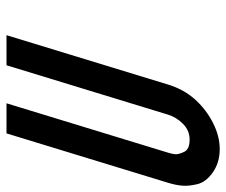

<svg xmlns="http://www.w3.org/2000/svg" viewBox="-74 -634 713 606"><g transform="rotate(90 283.0 -330.5)"><path d="M295 -591C283 -577.7 273.1 -563.8 265.4 -549.5C257.6 -535.2 251.3 -520 246.4 -504L90.5 6H185.5L341.4 -504C346.7 -521.3 356.4 -537 370.3 -551C384.3 -565 400.9 -572 420.2 -572C440.9 -572 453.9 -566 459.2 -554C464.6 -542 466.9 -532.8 466.3 -526.5C465.7 -520.2 464.1 -512.7 461.4 -504L305.5 6H400.5L556.4 -504C561.3 -520 564.4 -534.8 565.5 -548.5C566.7 -562.2 565.1 -578.2 560.7 -596.5C556.3 -614.8 543.8 -631.2 523.2 -645.5C502.6 -659.8 478.3 -667 450.3 -667C422.9 -667 395.5 -660 367.9 -646C340.2 -632 316 -613.7 295 -591Z"/></g></svg>

Font: Din Kursivschrift
Style: Condensed Italic Polish
Weight: 400
Version: Version 1.07